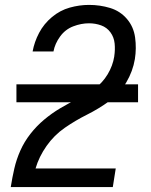

<svg xmlns="http://www.w3.org/2000/svg" viewBox="-20 -763 616 783"><path d="M24 0H440L452 -76H125Q139 -124 170 -168Q201 -212 244.5 -242Q288 -272 335 -295.5Q382 -319 425 -350Q468 -381 495 -427Q522 -473 530 -522Q537 -566 531 -610Q525 -654 497.5 -686Q470 -718 429 -730.5Q388 -743 343 -743Q304 -743 264.5 -732Q225 -721 192 -693.5Q159 -666 139.5 -629Q120 -592 113 -553H198Q204 -585 225 -614Q246 -643 278.5 -655.5Q311 -668 343 -668Q369 -668 392.5 -659.5Q416 -651 430.5 -631Q445 -611 447.5 -585.5Q450 -560 446 -534V-533Q440 -495 419 -460Q398 -425 365 -401Q332 -377 296 -359.5Q260 -342 225.5 -321.5Q191 -301 160 -275Q129 -249 104 -217Q79 -185 63 -149Q47 -113 38.5 -76Q30 -39 24 -1ZM47 -346H543V-419H47Z"/></svg>

Font: Iosevka Sparkle Oblique
Style: Regular
Weight: 400
Italic angle: -9°
Designer: Belleve Invis
Foundry: Belleve Invis
Version: Version 4.5.0; ttfautohint (v1.8.3)